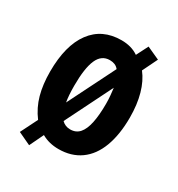

<svg xmlns="http://www.w3.org/2000/svg" viewBox="-158 -699 804 865"><g transform="rotate(30 244.0 -266.0)"><path d="M451 -274Q451 -185 427 -121Q403 -57 356 -23.5Q309 10 243 10Q218 10 196 4.5Q174 -1 155 -12L120 61L54 30L98 -58Q65 -102 50.5 -154.5Q36 -207 36 -274Q36 -410 90.5 -483.5Q145 -557 245 -557Q270 -557 292 -551Q314 -545 333 -532L364 -593L430 -563L392 -485Q421 -448 436 -394.5Q451 -341 451 -274ZM162 -273Q162 -248 163.5 -226.5Q165 -205 168 -189L290 -433Q281 -444 269.5 -448.5Q258 -453 244 -453Q201 -453 181.5 -408.5Q162 -364 162 -273ZM327 -274Q327 -298 325 -317.5Q323 -337 321 -354L200 -111Q209 -102 220 -97.5Q231 -93 244 -93Q274 -93 292 -113.5Q310 -134 318.5 -174.5Q327 -215 327 -274Z"/></g></svg>

Font: Noto Sans Khmer ExtraCondensed
Style: Bold
Weight: 700
Width: 2
Designer: Danh Hong and the Monotype Design Team
Foundry: Monotype Imaging Inc.
Version: Version 2.004